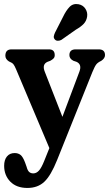

<svg xmlns="http://www.w3.org/2000/svg" viewBox="-28 -683 538 949"><path d="M190.5 112.5 216 49 51.5 -340.5Q44 -358.5 38 -365.8Q32 -373 16 -379.5Q-1.5 -391 -1.5 -407.5Q-1.5 -439 29 -439H214Q242.5 -439 242.5 -410.5Q242.5 -400.5 237 -394.5Q231.5 -388.5 220.5 -382.5L207 -377.5Q178.5 -365 193.5 -328L280.5 -105.5L364.5 -329Q378 -365 350 -377.5L335 -382.5Q315 -392.5 315 -410.5Q315 -439 346 -439H460Q491 -439 491 -410.5Q491 -394.5 472 -382Q455.5 -374.5 447.8 -364.5Q440 -354.5 428.5 -326.5L254.5 107.5Q223.5 185 191 215.5Q158.5 246 107.5 246Q53.5 246 23 214.8Q-7.5 183.5 -7.5 136.5Q-7.5 107.5 6.2 90.5Q20 73.5 44.5 73.5Q62 73.5 73.8 83Q85.5 92.5 96 120.5L103.5 141.5Q108.5 160.5 116.5 167.2Q124.5 174 136.5 174Q152 174 164.5 160.2Q177 146.5 190.5 112.5ZM283.5 -599.5Q298.5 -631 316 -649Q333.5 -667 360.5 -662Q383 -657.5 394.5 -639.2Q406 -621 402.5 -600Q399 -579.5 385.8 -565.2Q372.5 -551 346.5 -536L275.5 -486Q267.5 -481.5 258.2 -481.5Q249 -481.5 243.5 -487.5Q236.5 -495 238 -503.8Q239.5 -512.5 244 -522Z"/></svg>

Font: Fraunces 144pt S100 SemiBold
Style: Regular
Weight: 600
Version: Version 1.000; ttfautohint (v1.8.3)